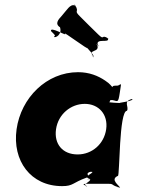

<svg xmlns="http://www.w3.org/2000/svg" viewBox="-20 -872 723 915"><path d="M273 -795C299 -824 314 -854 336 -846C357 -824 317 -868 339 -846C360 -810 328 -826 363 -792C384 -770 426 -730 448 -708C480 -677 460 -710 494 -690C515 -668 472 -710 494 -688C504 -665 435 -692 446 -658C467 -636 422 -677 444 -655C455 -621 398 -637 423 -606C442 -582 398 -628 420 -606C441 -596 393 -646 393 -646C414 -624 269 -732 291 -710C296 -700 218 -748 223 -724C244 -702 245 -705 237 -696C245 -690 277 -708 266 -742C239 -759 260 -781 273 -795ZM59 -256C38 -106 126 15 276 15C330 15 324 -1 394 -26C413 -34 377 -47 418 -55C427 -55 382 -53 420 -53C424 -45 372 -30 408 -19C417 -19 371 -18 409 -18C417 -8 363 11 394 16C403 16 355 4 393 4H498C525 4 508 12 553 22C562 22 514 23 552 23C552 14 501 -16 542 -34C551 -34 547 -344 585 -344C597 -362 563 -391 611 -400C620 -400 574 -399 612 -399C611 -389 533 -381 553 -381C553 -381 494 -383 501 -386C513 -395 496 -402 492 -400C491 -393 494 -395 516 -395C541 -391 543 -377 551 -431C558 -482 561 -472 542 -464C520 -464 517 -463 516 -457C512 -459 506 -472 481 -488C447 -511 405 -528 352 -528C202 -528 80 -406 59 -256ZM247 -256C257 -327 317 -377 384 -377C450 -377 496 -327 486 -256C476 -186 419 -136 350 -136C278 -136 237 -186 247 -256Z"/></svg>

Font: Hussar Przerywany
Style: Obl
Weight: 400
Foundry: Cannot Into Space Fonts
Version: Version 0.982